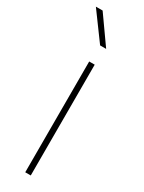

<svg xmlns="http://www.w3.org/2000/svg" viewBox="-199 -766 596 793"><g transform="rotate(30 98.5 -369.0)"><path d="M114.7 -528.3V0H88.4V-528.3ZM31.2 -738.3 123 -608.4H94.2L-1 -738.3Z"/></g></svg>

Font: Vazirmatn RD Thin
Style: Regular
Weight: 100
Designer: Saber Rastikerdar
Foundry: Saber Rastikerdar
Version: Version 32.102